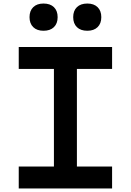

<svg xmlns="http://www.w3.org/2000/svg" viewBox="-20 -1066 740 1086"><path d="M86 0V-124H285V-676H86V-800H614V-676H415V-124H614V0ZM226 -892Q189 -892 168 -912.5Q147 -933 147 -969Q147 -1005 168 -1025.5Q189 -1046 226 -1046Q264 -1046 285 -1025.5Q306 -1005 306 -969Q306 -933 285 -912.5Q264 -892 226 -892ZM474 -892Q436 -892 415 -912.5Q394 -933 394 -969Q394 -1005 415 -1025.5Q436 -1046 474 -1046Q511 -1046 532 -1025.5Q553 -1005 553 -969Q553 -933 532 -912.5Q511 -892 474 -892Z"/></svg>

Font: Martian Mono Medium
Style: Regular
Weight: 500
Monospace: yes
Designer: Roman Shamin
Foundry: Evil Martians
Version: Version 1.000; ttfautohint (v1.8.4.7-5d5b)